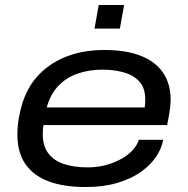

<svg xmlns="http://www.w3.org/2000/svg" viewBox="-20 -740 754 772"><path d="M324 12Q236 12 175 -11Q114 -34 82 -80.5Q50 -127 50 -198Q50 -234 56 -267Q62 -300 71 -328Q94 -398 141 -444.5Q188 -491 253.5 -515Q319 -539 398 -539Q490 -539 549 -514.5Q608 -490 637 -445.5Q666 -401 666 -341Q666 -328 664 -307Q662 -286 652 -237H155Q153 -227 152.5 -218Q152 -209 152 -201Q152 -152 175 -122.5Q198 -93 238.5 -80Q279 -67 333 -67Q372 -67 406.5 -76.5Q441 -86 468.5 -101.5Q496 -117 514 -137Q532 -157 538 -178H636Q630 -143 607.5 -109.5Q585 -76 546 -48.5Q507 -21 451.5 -4.5Q396 12 324 12ZM168 -308H562Q563 -317 563.5 -325Q564 -333 564 -340Q564 -386 540.5 -412Q517 -438 477.5 -449Q438 -460 392 -460Q338 -460 292 -444Q246 -428 214 -394Q182 -360 168 -308ZM360 -625 377 -720H479L462 -625Z"/></svg>

Font: Archivo Expanded
Style: Italic
Weight: 400
Width: 7
Italic angle: -10°
Designer: Hector Gatti
Foundry: Omnibus-Type
Version: Version 2.001